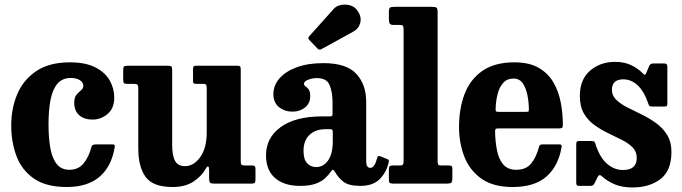

<svg xmlns="http://www.w3.org/2000/svg" viewBox="-20 -810 3007 847"><path d="M29.5 -256.5Q29.5 -331.5 56.2 -394.8Q83 -458 140.2 -496.5Q197.5 -535 288.5 -535Q357 -535 400.2 -513Q443.5 -491 463.8 -455.5Q484 -420 484 -379Q484 -332 454.5 -307.2Q425 -282.5 388 -282.5Q351 -282.5 329.2 -302Q307.5 -321.5 307.5 -357Q307.5 -380.5 317.5 -392.2Q327.5 -404 337.5 -411.8Q347.5 -419.5 347.5 -431.5Q347.5 -446.5 332.5 -456.2Q317.5 -466 292.5 -466Q254 -466 232.5 -439.8Q211 -413.5 202.5 -367.5Q194 -321.5 194 -261.5Q194 -202.5 202 -157.2Q210 -112 230.2 -86.5Q250.5 -61 286.5 -61Q325.5 -61 348.8 -89.2Q372 -117.5 383.5 -162Q386 -173 402.5 -173H473.5Q483.5 -173 485.2 -171Q487 -169 486 -161Q472.5 -76.5 419.8 -30.8Q367 15 274.5 15Q183 15 129.2 -22.5Q75.5 -60 52.5 -122Q29.5 -184 29.5 -256.5Z M590 -155V-420Q590 -432 586.8 -436Q583.5 -440 572.5 -440H542.5Q531.5 -440 527.5 -443Q523.5 -446 523.5 -457.5V-499Q523.5 -512.5 526.5 -516.2Q529.5 -520 542.5 -520H720.5Q732 -520 735.8 -516.8Q739.5 -513.5 739.5 -502.5V-172Q739.5 -124 752.2 -100.5Q765 -77 796 -77Q834.5 -77 863.2 -116.8Q892 -156.5 892 -227V-421Q892 -432 889.2 -436Q886.5 -440 878.5 -440H845.5Q837.5 -440 834.5 -442.5Q831.5 -445 831.5 -455.5V-503.5Q831.5 -513.5 834 -516.8Q836.5 -520 846 -520H1026.5Q1037 -520 1039.5 -516.8Q1042 -513.5 1042 -502.5V-99Q1042 -86 1045.8 -83Q1049.5 -80 1062 -80H1092.5Q1100.5 -80 1103.8 -76.8Q1107 -73.5 1107 -63.5V-19.5Q1107 -8 1104 -4Q1101 0 1090 0H924.5Q911 0 906.8 -4.2Q902.5 -8.5 902.5 -23.5V-60Q902.5 -73.5 898.5 -75.5Q894.5 -77.5 887.5 -65.5Q868.5 -31.5 832.2 -8.2Q796 15 741.5 15Q654.5 15 622.2 -29.8Q590 -74.5 590 -155Z M1153.5 -124.5Q1153.5 -202.5 1218.5 -249.5Q1283.5 -296.5 1401 -296.5H1434Q1442.5 -296.5 1444.8 -298.5Q1447 -300.5 1447 -309.5V-358.5Q1447 -403 1434.2 -434.2Q1421.5 -465.5 1378.5 -465.5Q1356.5 -465.5 1338.8 -458Q1321 -450.5 1321 -441Q1321 -433.5 1328 -429Q1335 -424.5 1341.8 -415.5Q1348.5 -406.5 1348.5 -385.5Q1348.5 -354.5 1325.8 -336Q1303 -317.5 1270 -317.5Q1235.5 -317.5 1210.8 -337.5Q1186 -357.5 1186 -394.5Q1186 -433 1212.8 -464Q1239.5 -495 1289 -513.2Q1338.5 -531.5 1406.5 -531.5Q1508.5 -531.5 1552 -484.2Q1595.5 -437 1595.5 -359.5V-98.5Q1595.5 -69.5 1614 -69.5Q1633 -69.5 1644.5 -115Q1647.5 -124.5 1656.5 -121L1691 -107Q1697.5 -104.5 1695 -95Q1685.5 -51 1655.8 -20.5Q1626 10 1570 10H1569.5Q1517 10 1493.8 -9.2Q1470.5 -28.5 1458.5 -50.5Q1453 -60 1449.5 -61Q1446 -62 1439.5 -52.5Q1430 -39 1415 -24.5Q1400 -10 1373.5 0Q1347 10 1303.5 10Q1233 10 1193.2 -24.8Q1153.5 -59.5 1153.5 -124.5ZM1319 -144.5Q1319 -106 1335.2 -89.5Q1351.5 -73 1374.5 -73Q1406.5 -73 1427.2 -102Q1448 -131 1448 -186V-229Q1448 -240 1438.5 -240H1416Q1371.5 -240 1345.2 -215Q1319 -190 1319 -144.5ZM1381 -595.5 1344.5 -633.5Q1336 -642.5 1344.5 -650.5L1452 -770.5Q1463.5 -784 1483.8 -788Q1504 -792 1524 -786.5Q1544 -781 1555.5 -765Q1576 -737 1569.5 -710.5Q1563 -684 1539.5 -671L1398.5 -593.5Q1388.5 -587.5 1381 -595.5Z M1742 -700H1715.5Q1703 -700 1699.2 -706Q1695.5 -712 1695.5 -727V-756.5Q1695.5 -773.5 1701.2 -776.8Q1707 -780 1723.5 -780H1883.5Q1900.5 -780 1905.5 -776.5Q1910.5 -773 1910.5 -755.5V-104Q1910.5 -88.5 1912.8 -84.2Q1915 -80 1928.5 -80H1960.5Q1969 -80 1972.2 -77.2Q1975.5 -74.5 1975.5 -65V-23.5Q1975.5 -7 1970.2 -3.5Q1965 0 1949 0H1715.5Q1704 0 1699.8 -2.8Q1695.5 -5.5 1695.5 -17.5V-60.5Q1695.5 -71.5 1698.2 -75.8Q1701 -80 1712 -80H1743.5Q1754 -80 1757.2 -83.5Q1760.5 -87 1760.5 -103.5V-678.5Q1760.5 -693.5 1756.8 -696.8Q1753 -700 1742 -700Z M2005 -250Q2005 -330 2029.2 -394.5Q2053.5 -459 2107.5 -497Q2161.5 -535 2249.5 -535Q2315.5 -535 2357.5 -510.2Q2399.5 -485.5 2422.2 -445.2Q2445 -405 2454 -356.5Q2463 -308 2463 -260.5Q2463 -249.5 2459.8 -246.5Q2456.5 -243.5 2445.5 -243.5H2178Q2169 -243.5 2166.5 -240.8Q2164 -238 2164 -229Q2165 -183.5 2172.8 -145.2Q2180.5 -107 2200.5 -84Q2220.5 -61 2257.5 -61Q2301 -61 2323.5 -89Q2346 -117 2357.5 -161Q2358.5 -166.5 2361.8 -169.8Q2365 -173 2373 -173H2445.5Q2454.5 -173 2456.5 -170.5Q2458.5 -168 2457.5 -161.5Q2443.5 -78 2391 -31.5Q2338.5 15 2241.5 15Q2155.5 15 2103.5 -22Q2051.5 -59 2028.2 -119.5Q2005 -180 2005 -250ZM2180 -316.5H2299.5Q2309.5 -316.5 2311.2 -318Q2313 -319.5 2313 -327.5Q2313 -357.5 2307 -389Q2301 -420.5 2286.5 -442Q2272 -463.5 2245.5 -463.5Q2217 -463.5 2200 -444.5Q2183 -425.5 2175.2 -395.5Q2167.5 -365.5 2166.5 -332Q2166 -323 2167.5 -319.8Q2169 -316.5 2180 -316.5Z M2839 -355.5Q2820 -409.5 2791.8 -434.8Q2763.5 -460 2730 -460Q2679.5 -460 2679.5 -414Q2679.5 -388 2698.5 -369.8Q2717.5 -351.5 2747.5 -336.2Q2777.5 -321 2811 -304.8Q2844.5 -288.5 2874.2 -267Q2904 -245.5 2923 -214.8Q2942 -184 2942 -139.5Q2942 -57 2893.5 -20Q2845 17 2770 17Q2724 17 2691.2 3Q2658.5 -11 2635 -32.5Q2623.5 -43.5 2616.5 -29.5L2603 -2Q2600 4 2596.2 7Q2592.5 10 2583 10H2535Q2527 10 2524.5 6.8Q2522 3.5 2522 -5V-172Q2522 -181 2524.2 -184.5Q2526.5 -188 2535 -188H2588Q2599 -188 2601.8 -185Q2604.5 -182 2607 -174.5Q2625 -116.5 2657.2 -88.2Q2689.5 -60 2728 -60Q2789 -60 2789 -113Q2789 -141 2771 -159.5Q2753 -178 2724.2 -192.5Q2695.5 -207 2663.5 -222.2Q2631.5 -237.5 2602.8 -258Q2574 -278.5 2556 -309.2Q2538 -340 2538 -386.5Q2538 -459.5 2583 -498.2Q2628 -537 2693 -537Q2736 -537 2766 -521.8Q2796 -506.5 2814 -488Q2821 -480.5 2824.2 -480Q2827.5 -479.5 2832 -490.5L2844 -519Q2847.5 -525.5 2851 -527.8Q2854.5 -530 2864.5 -530H2911.5Q2924 -530 2924 -516.5V-354Q2924 -346 2921.8 -343Q2919.5 -340 2911 -340H2858Q2846.5 -340 2844 -343.8Q2841.5 -347.5 2839 -355.5Z"/></svg>

Font: Besley* Narrow
Style: Bold
Weight: 700
Width: 4
Designer: Owen Earl
Foundry: indestructible type*
Version: Version 3.000; ttfautohint (v1.8.3)